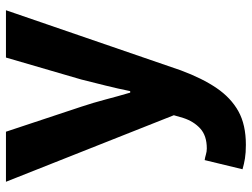

<svg xmlns="http://www.w3.org/2000/svg" viewBox="-118 -486 826 629"><g transform="rotate(-90 294.5 -171.0)"><path d="M135 222Q109 222 90.5 219Q72 216 55 211L85 87Q93 88 103 91Q113 94 123 94Q165 94 188.5 72.5Q212 51 223 17L232 -14L14 -564H178L260 -317Q273 -278 283.5 -238Q294 -198 306 -157H311Q319 -197 329 -237Q339 -277 349 -317L421 -564H576L379 9Q353 79 321 126Q289 173 245 197.5Q201 222 135 222Z"/></g></svg>

Font: Noto Sans TC ExtraBold
Style: Regular
Weight: 800
Designer: Ryoko NISHIZUKA  (kana, bopomofo & ideographs); Paul D. Hunt (Latin, Greek & Cyrillic); Sandoll Communications , Soo-you
Foundry: Adobe
Version: Version 2.004-H2;hotconv 1.0.118;makeotfexe 2.5.65603